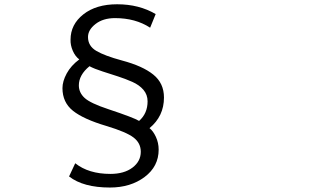

<svg xmlns="http://www.w3.org/2000/svg" viewBox="-20 -796 1540 881"><path d="M694.3 -731.4 668.9 -668.9Q601.6 -712.9 507.8 -712.9Q453.1 -712.9 418.5 -686Q383.8 -659.2 383.8 -626Q383.8 -585 421.9 -562.5Q460 -540 539.1 -518.6Q634.8 -493.2 683.6 -453.6Q732.4 -414.1 732.4 -348.6Q732.4 -262.7 666 -208Q682.6 -195.3 695.3 -168Q708 -140.6 708 -109.4Q708 -32.2 643.6 16.1Q579.1 64.5 484.4 64.5Q362.3 64.5 296.9 13.7L325.2 -46.9Q386.7 2 486.3 2Q549.8 2 587.9 -26.9Q626 -55.7 626 -99.6Q626 -139.6 592.8 -165Q559.6 -190.4 468.8 -217.8Q363.3 -249 314.9 -287.6Q266.6 -326.2 266.6 -391.6Q266.6 -422.9 286.1 -459Q305.7 -495.1 343.8 -523.4Q325.2 -537.1 314 -563Q302.7 -588.9 303.7 -614.3Q303.7 -683.6 362.3 -730Q420.9 -776.4 517.6 -776.4Q618.2 -776.4 694.3 -731.4ZM390.6 -492.2Q341.8 -452.1 341.8 -404.3Q341.8 -371.1 368.2 -346.7Q394.5 -322.3 477.5 -294.9Q594.7 -255.9 618.2 -241.2Q657.2 -275.4 657.2 -331.1Q657.2 -361.3 638.2 -383.8Q619.1 -406.2 586.9 -420.4Q554.7 -434.6 521.5 -445.3Q488.3 -456.1 450.2 -468.3Q412.1 -480.5 390.6 -492.2Z"/></svg>

Font: Bpmf Zihi Sans Regular
Style: Regular
Weight: 400
Foundry: But Ko
Version: Version 1.320